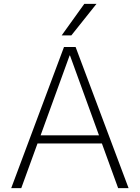

<svg xmlns="http://www.w3.org/2000/svg" viewBox="-20 -973 723 993"><path d="M416 -953H479L349 -790H299ZM38 0 311 -730H371L645 0H591L507 -231H174L90 0ZM190 -273H492L342 -686H340Z"/></svg>

Font: Mplus 1p Light
Style: Regular
Weight: 300
Version: Version 1.061